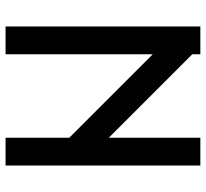

<svg xmlns="http://www.w3.org/2000/svg" viewBox="-45 -695 740 690"><g transform="rotate(90 325.0 -350.0)"><path d="M175 -529V0H75V-700H175V-671L475 -371V-700H575V0H475V-229Z"/></g></svg>

Font: Monoikos Medium
Style: Regular
Weight: 500
Designer: Brian Krent
Version: Version 0.088